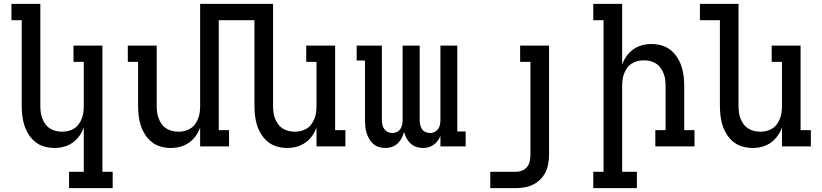

<svg xmlns="http://www.w3.org/2000/svg" viewBox="-20 -755 4240 990"><path d="M336 215V131H412V-98Q404 -75 389.5 -54.5Q375 -34 354.5 -19.5Q334 -5 310 1.5Q286 8 261 8Q235 8 209.5 1Q184 -6 163.5 -22Q143 -38 128.5 -60.5Q114 -83 106 -107.5Q98 -132 95 -158Q92 -184 92 -210V-651H39V-735H188V-210Q188 -193 190 -176.5Q192 -160 198 -144.5Q204 -129 213.5 -115.5Q223 -102 237 -93Q251 -84 267 -80Q283 -76 300 -76Q317 -76 333 -80Q349 -84 363 -93Q377 -102 386.5 -115.5Q396 -129 402 -144.5Q408 -160 410 -176.5Q412 -193 412 -210V-436H359V-520H508V131H561V215Z M861 8Q835 8 809.5 1Q784 -6 763.5 -22Q743 -38 728.5 -60.5Q714 -83 706 -107.5Q698 -132 695 -158Q692 -184 692 -210V-436H639V-520H788V-210Q788 -193 790 -176.5Q792 -160 798 -144.5Q804 -129 813.5 -115.5Q823 -102 837 -93Q851 -84 867 -80Q883 -76 900 -76Q917 -76 933 -80Q949 -84 963 -93Q977 -102 986.5 -115.5Q996 -129 1002 -144.5Q1008 -160 1010 -176.5Q1012 -193 1012 -210V-735H1211V-651H1108V-84H1161V0H1012V-98Q1004 -75 989.5 -54.5Q975 -34 954.5 -19.5Q934 -5 910 1.5Q886 8 861 8Z M1461 8Q1435 8 1409.5 1Q1384 -6 1363.5 -22Q1343 -38 1328.5 -60.5Q1314 -83 1306 -107.5Q1298 -132 1295 -158Q1292 -184 1292 -210V-651H1189V-735H1388V-210Q1388 -193 1390 -176.5Q1392 -160 1398 -144.5Q1404 -129 1413.5 -115.5Q1423 -102 1437 -93Q1451 -84 1467 -80Q1483 -76 1500 -76Q1517 -76 1533 -80Q1549 -84 1563 -93Q1577 -102 1586.5 -115.5Q1596 -129 1602 -144.5Q1608 -160 1610 -176.5Q1612 -193 1612 -210V-436H1559V-520H1708V-84H1761V0H1612V-98Q1604 -75 1589.5 -54.5Q1575 -34 1554.5 -19.5Q1534 -5 1510 1.5Q1486 8 1461 8Z M1967 8Q1950 8 1933.5 3Q1917 -2 1904.5 -13Q1892 -24 1883.5 -39Q1875 -54 1870 -70Q1865 -86 1863.5 -103Q1862 -120 1862 -136V-443H1819V-520H1949V-136Q1949 -124 1951.5 -112Q1954 -100 1961 -90Q1968 -80 1979 -74.5Q1990 -69 2003 -69Q2015 -69 2026.5 -74.5Q2038 -80 2044.5 -90Q2051 -100 2053.5 -112Q2056 -124 2056 -136V-520H2144V-136Q2144 -124 2146.5 -112Q2149 -100 2155.5 -90Q2162 -80 2173.5 -74.5Q2185 -69 2197 -69Q2210 -69 2221 -74.5Q2232 -80 2239 -90Q2246 -100 2248.5 -112Q2251 -124 2251 -136V-520H2338V-77H2381V0H2251V-54Q2245 -40 2236.5 -28.5Q2228 -17 2216 -8.5Q2204 0 2190 4Q2176 8 2161 8Q2144 8 2127 2.5Q2110 -3 2097 -15Q2084 -27 2076 -42.5Q2068 -58 2063 -75Q2059 -58 2051 -42.5Q2043 -27 2030 -15Q2017 -3 2000.5 2.5Q1984 8 1967 8Z M2639 215H2508V131H2639Q2655 131 2671 125Q2687 119 2697.5 106Q2708 93 2711.5 76.5Q2715 60 2715 43V-436H2662V-520H2811V43Q2811 66 2807 89Q2803 112 2793 132.5Q2783 153 2766 170Q2749 187 2728.5 197Q2708 207 2685 211Q2662 215 2639 215Z M3264 215H3039V131H3092V-651H3039V-735H3188V-422Q3196 -445 3210.5 -465.5Q3225 -486 3245.5 -500.5Q3266 -515 3290 -521.5Q3314 -528 3339 -528Q3365 -528 3390.5 -521Q3416 -514 3436.5 -498Q3457 -482 3471.5 -459.5Q3486 -437 3494 -412.5Q3502 -388 3505 -362Q3508 -336 3508 -310V-84H3561V0H3359V-84H3412V-310Q3412 -327 3410 -343.5Q3408 -360 3402 -375.5Q3396 -391 3386.5 -404.5Q3377 -418 3363 -427Q3349 -436 3333 -440Q3317 -444 3300 -444Q3283 -444 3267 -440Q3251 -436 3237 -427Q3223 -418 3213.5 -404.5Q3204 -391 3198 -375.5Q3192 -360 3190 -343.5Q3188 -327 3188 -310V131H3264Z M3861 8Q3835 8 3809.5 1Q3784 -6 3763.5 -22Q3743 -38 3728.5 -60.5Q3714 -83 3706 -107.5Q3698 -132 3695 -158Q3692 -184 3692 -210V-651H3589V-735H3788V-210Q3788 -193 3790 -176.5Q3792 -160 3798 -144.5Q3804 -129 3813.5 -115.5Q3823 -102 3837 -93Q3851 -84 3867 -80Q3883 -76 3900 -76Q3917 -76 3933 -80Q3949 -84 3963 -93Q3977 -102 3986.5 -115.5Q3996 -129 4002 -144.5Q4008 -160 4010 -176.5Q4012 -193 4012 -210V-436H3959V-520H4108V-84H4161V0H4012V-98Q4004 -75 3989.5 -54.5Q3975 -34 3954.5 -19.5Q3934 -5 3910 1.5Q3886 8 3861 8Z"/></svg>

Font: Iosevka HT Medium Extended
Style: Regular
Weight: 500
Width: 7
Monospace: yes
Designer: Belleve Invis
Foundry: Belleve Invis
Version: Version 32.3.0; ttfautohint (v1.8.4)